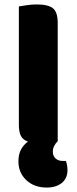

<svg xmlns="http://www.w3.org/2000/svg" viewBox="-20 -637 345 865"><path d="M63 90Q63 59 74.5 37Q86 15 106 1Q83 -7 74 -25Q65 -43 65 -75V-608Q77 -610 100 -613.5Q123 -617 146 -617Q196 -617 218 -600Q240 -583 240 -534V-1Q218 21 218 46Q218 66 230.5 77Q243 88 261 88H277Q284 109 284 129Q284 167 258 187.5Q232 208 191 208Q134 208 98.5 174.5Q63 141 63 90Z"/></svg>

Font: Baloo Bhaina 2 ExtraBold
Style: Regular
Weight: 800
Designer: Yesha Goshar, Manish Minz, Shuchita Grover and Ek Type
Foundry: Ek Type
Version: Version 1.640;hotconv 1.0.111;makeotfexe 2.5.65597; ttfautoh